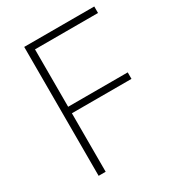

<svg xmlns="http://www.w3.org/2000/svg" viewBox="-173 -818 842 921"><g transform="rotate(-30 248.5 -357.0)"><path d="M141 0V-324H471V-360H141V-678H490V-714H102V0Z"/></g></svg>

Font: Noto Sans Canadian Aboriginal ExtraLight
Style: Regular
Weight: 200
Designer: Monotype Design Team, Typotheque's Kevin King
Foundry: Monotype Imaging Inc.
Version: Version 2.004